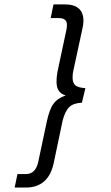

<svg xmlns="http://www.w3.org/2000/svg" viewBox="-20 -760 499 864"><path d="M58.6 23.4H93.8Q118.2 23.4 130.9 10.7Q144.5 -1 151.4 -28.3L190.4 -211.9Q202.1 -267.6 220.7 -293Q240.2 -319.3 275.4 -330.1Q252.9 -337.9 244.1 -352.5Q234.4 -366.2 234.4 -392.6Q234.4 -418.9 241.2 -449.2L279.3 -627.9Q281.2 -637.7 281.2 -647.5Q281.2 -662.1 274.4 -668.9Q265.6 -678.7 244.1 -678.7H208L220.7 -740.2H271.5Q355.5 -740.2 355.5 -666Q355.5 -649.4 350.6 -629.9L310.5 -444.3Q306.6 -429.7 306.6 -411.1Q306.6 -385.7 320.3 -375Q334 -365.2 364.3 -363.3L348.6 -297.9Q309.6 -295.9 292 -278.3Q272.5 -259.8 261.7 -216.8L221.7 -26.4Q198.2 84 95.7 84H45.9Z"/></svg>

Font: Dinish
Style: Italic
Weight: 400
Italic angle: -12°
Designer: Bert Driehuis
Foundry: Playbeing
Version: Version 3.002; git-62d0f29-release